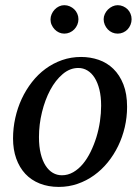

<svg xmlns="http://www.w3.org/2000/svg" viewBox="-20 -716 546 748"><path d="M374 -304.2Q374 -339.8 367.2 -367.2Q360.4 -394.5 348.6 -413.1Q336.9 -431.6 320.6 -441.4Q304.2 -451.2 285.2 -451.2Q252.4 -451.2 224.4 -427.5Q196.3 -403.8 175.8 -365.5Q155.3 -327.1 143.6 -279.1Q131.8 -231 131.8 -182.1Q131.8 -145 138.7 -117.2Q145.5 -89.4 157.7 -70.6Q169.9 -51.8 186 -42.5Q202.1 -33.2 221.2 -33.2Q244.6 -33.2 265.4 -45.2Q286.1 -57.1 303 -77.4Q319.8 -97.7 333 -124.5Q346.2 -151.4 355.5 -181.4Q364.7 -211.4 369.4 -243.2Q374 -274.9 374 -304.2ZM475.1 -299.8Q475.1 -259.3 466.1 -220.5Q457 -181.6 440.2 -147Q423.3 -112.3 399.7 -83.3Q376 -54.2 346.4 -33Q316.9 -11.7 282.2 0.2Q247.6 12.2 209 12.2Q168 12.2 134.8 -1Q101.6 -14.2 78.6 -38.8Q55.7 -63.5 43.2 -98.4Q30.8 -133.3 30.8 -176.8Q30.8 -217.3 39.6 -256.6Q48.3 -295.9 64.7 -331.1Q81.1 -366.2 104.5 -396.2Q127.9 -426.3 157.5 -448Q187 -469.7 221.9 -481.9Q256.8 -494.1 295.9 -494.1Q332 -494.1 364.5 -482.9Q397 -471.7 421.6 -447.8Q446.3 -423.8 460.7 -387.2Q475.1 -350.6 475.1 -299.8ZM285.6 -641.1Q285.6 -629.9 281.2 -619.6Q276.9 -609.4 269.3 -601.6Q261.7 -593.8 251.7 -589.4Q241.7 -585 230.5 -585Q219.7 -585 210 -589.4Q200.2 -593.8 192.9 -601.6Q185.5 -609.4 181.2 -619.1Q176.8 -628.9 176.8 -640.1Q176.8 -650.9 181.2 -660.9Q185.5 -670.9 192.9 -678.7Q200.2 -686.5 210 -691.2Q219.7 -695.8 230.5 -695.8Q241.7 -695.8 251.7 -691.4Q261.7 -687 269.3 -679.7Q276.9 -672.4 281.2 -662.4Q285.6 -652.3 285.6 -641.1ZM492.7 -641.1Q492.7 -629.9 488.5 -619.6Q484.4 -609.4 477.1 -601.6Q469.7 -593.8 459.7 -589.4Q449.7 -585 438.5 -585Q427.2 -585 417.2 -589.4Q407.2 -593.8 399.9 -601.6Q392.6 -609.4 388.2 -619.6Q383.8 -629.9 383.8 -641.1Q383.8 -651.4 388.4 -661.4Q393.1 -671.4 400.6 -679Q408.2 -686.5 418.2 -691.2Q428.2 -695.8 438.5 -695.8Q449.7 -695.8 459.7 -691.4Q469.7 -687 477.1 -679.7Q484.4 -672.4 488.5 -662.4Q492.7 -652.3 492.7 -641.1Z"/></svg>

Font: Charis SIL Viet
Style: Italic
Weight: 400
Italic angle: -11°
Foundry: SIL International
Version: Version 5.000